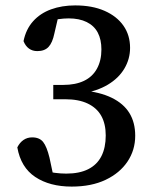

<svg xmlns="http://www.w3.org/2000/svg" viewBox="-20 -677 559 710"><path d="M245 13Q164 13 110.5 -22.5Q57 -58 44 -132Q53 -150 67 -159.5Q81 -169 99 -169Q126 -169 139.5 -152Q153 -135 163 -94L180 -14L137 -50Q160 -41 182 -38Q204 -35 225 -35Q274 -35 306.5 -51.5Q339 -68 355 -99.5Q371 -131 371 -176Q371 -219 354.5 -248.5Q338 -278 304.5 -294Q271 -310 221 -310H177V-363H214Q259 -363 290.5 -378Q322 -393 338.5 -423Q355 -453 355 -494Q355 -531 341.5 -556.5Q328 -582 300.5 -595.5Q273 -609 234 -609Q216 -609 195 -606Q174 -603 149 -596L198 -626L181 -553Q174 -519 159.5 -503.5Q145 -488 118 -488Q100 -488 87 -497.5Q74 -507 67 -525Q76 -569 102.5 -598.5Q129 -628 169 -642.5Q209 -657 258 -657Q321 -657 366.5 -637Q412 -617 436.5 -582Q461 -547 461 -500Q461 -459 440 -423.5Q419 -388 379 -364Q339 -340 282 -331V-343Q349 -337 393 -315.5Q437 -294 458.5 -259Q480 -224 480 -175Q480 -122 451.5 -79.5Q423 -37 370.5 -12Q318 13 245 13Z"/></svg>

Font: Source Serif 4 18pt Medium
Style: Regular
Weight: 500
Designer: Frank Grießhammer
Foundry: Adobe Systems Incorporated
Version: Version 4.004;hotconv 1.0.116;makeotfexe 2.5.65601